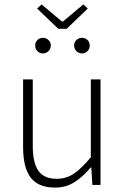

<svg xmlns="http://www.w3.org/2000/svg" viewBox="-20 -841 569 873"><path d="M230 12Q155 12 120 -33Q85 -78 85 -172V-480H129V-178Q129 -101 154.5 -64.5Q180 -28 238 -28Q281 -28 316 -51.5Q351 -75 393 -126V-480H437V0H400L395 -80H393Q358 -38 319 -13Q280 12 230 12ZM169 -821 262 -743H266L359 -821L379 -802L283 -710H245L149 -802ZM175 -598Q160 -598 150 -608.5Q140 -619 140 -634Q140 -649 150 -659Q160 -669 175 -669Q190 -669 200.5 -659Q211 -649 211 -634Q211 -619 200.5 -608.5Q190 -598 175 -598ZM353 -598Q338 -598 327.5 -608.5Q317 -619 317 -634Q317 -649 327.5 -659Q338 -669 353 -669Q368 -669 378 -659Q388 -649 388 -634Q388 -619 378 -608.5Q368 -598 353 -598Z"/></svg>

Font: CV Source Sans Light
Style: Regular
Weight: 300
Designer: Paul D. Hunt
Foundry: Adobe Systems Incorporated
Version: Version 3.001